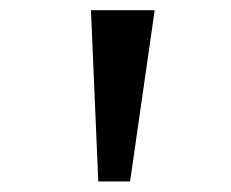

<svg xmlns="http://www.w3.org/2000/svg" viewBox="-20 -879 444 369"><path d="M188 -530.3 173.3 -859.4H277.3L230 -530.3ZM168.9 -530.3 154.8 -859.4H258.3L210.9 -530.3Z"/></svg>

Font: Antonio SemiBold
Style: Regular
Weight: 600
Designer: Vernon Adams
Foundry: Vernon Adams
Version: Version 1.002